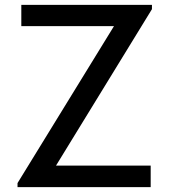

<svg xmlns="http://www.w3.org/2000/svg" viewBox="-20 -770 697 790"><path d="M210.4 -88.5 605.2 -732.3V-750H67.7V-662.5H449L52.1 -16.7V0H600V-88.5Z"/></svg>

Font: Manrope3 Medium
Style: Regular
Weight: 500
Width: 4
Designer: Mikhail Sharanda
Foundry: Mikhail Sharanda
Version: Version 3.000;PS 003.000;hotconv 1.0.88;makeotf.lib2.5.64775